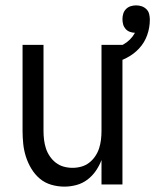

<svg xmlns="http://www.w3.org/2000/svg" viewBox="-20 -687 578 715"><path d="M220 8Q195 8 171 1Q147 -6 128.5 -21.5Q110 -37 97 -58.5Q84 -80 76.5 -103.5Q69 -127 66.5 -151.5Q64 -176 64 -200V-520H142V-200Q142 -183 144 -166.5Q146 -150 151 -134.5Q156 -119 165.5 -105Q175 -91 188 -81Q201 -71 217 -66.5Q233 -62 250 -62Q267 -62 283 -66.5Q299 -71 312 -81Q325 -91 334.5 -105Q344 -119 349 -134.5Q354 -150 356 -166.5Q358 -183 358 -200V-520H436V0H358V-91Q350 -70 337 -51Q324 -32 305.5 -18Q287 -4 264.5 2Q242 8 220 8ZM397 -450 382 -499Q397 -503 411.5 -508.5Q426 -514 439.5 -521.5Q453 -529 464 -540Q475 -551 482 -564V-565Q473 -565 463.5 -568.5Q454 -572 447.5 -579.5Q441 -587 438.5 -596.5Q436 -606 436 -616Q436 -626 439 -636Q442 -646 449.5 -653.5Q457 -661 467 -664Q477 -667 487 -667Q498 -667 508 -663.5Q518 -660 525.5 -652.5Q533 -645 535.5 -634.5Q538 -624 538 -614Q538 -584 528 -556Q518 -528 498 -506.5Q478 -485 451.5 -471.5Q425 -458 397 -450Z"/></svg>

Font: Iosevka Curly
Style: Regular
Weight: 400
Monospace: yes
Designer: Belleve Invis
Foundry: Belleve Invis
Version: Version 22.1.2; ttfautohint (v1.8.4)